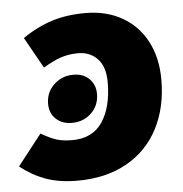

<svg xmlns="http://www.w3.org/2000/svg" viewBox="-74 -595 627 658"><g transform="rotate(-5 239.0 -266.0)"><path d="M483 -301Q483 -206 445.5 -133.5Q408 -61 336.5 -21Q265 19 167 19Q104 19 57.5 2Q11 -15 -29 -47L54 -153Q85 -135 107 -128Q129 -121 161 -121Q231 -121 265 -172Q299 -223 299 -308Q299 -362 273 -389Q247 -416 206 -416Q174 -416 146 -406.5Q118 -397 86 -377L26 -484Q77 -519 128.5 -535Q180 -551 243 -551Q315 -551 369.5 -520Q424 -489 453.5 -432.5Q483 -376 483 -301ZM89 -252Q89 -291 116.5 -317.5Q144 -344 184 -344Q218 -344 238.5 -323.5Q259 -303 259 -272Q259 -232 232 -206Q205 -180 165 -180Q131 -180 110 -200Q89 -220 89 -252Z"/></g></svg>

Font: Trujillo ExtraBold
Style: Italic
Weight: 800
Italic angle: -8°
Designer: Fira Sans original fonts by bBox Type GmbH, Carrois Corporate GbR, & Edenspiekermann AG / Changes by Cristiano Sobral
Foundry: Fira Sans original fonts by bBox Type GmbH, Carrois Corporate GbR, & Edenspiekermann AG / Changes by Cristiano Sobral
Version: Version 4.301;July 28, 2020;FontCreator 13.0.0.2655 64-bit